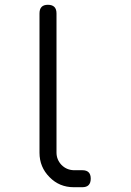

<svg xmlns="http://www.w3.org/2000/svg" viewBox="-20 -782 549 802"><path d="M216 -469V-726C216 -750 204 -762 180 -762C156.7 -762 145 -750 145 -726V-522V-469V-324V-252V-145V-144C145 -104 159 -70 187 -42C214.3 -14 248 0 288 0H309H324C347.3 0 359 -12 359 -36C359 -59.3 347.3 -71 324 -71H288C268 -71.7 251 -79 237 -93C223 -107.7 216 -125 216 -145V-252V-324Z"/></svg>

Font: Semi-Coder
Style: Regular
Weight: 400
Version: 0.1000